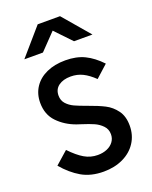

<svg xmlns="http://www.w3.org/2000/svg" viewBox="-182 -1106 963 1213"><g transform="rotate(-20 300.0 -499.0)"><path d="M301.5 -102.5Q336 -102.5 363.8 -114.2Q391.5 -126 407.5 -147.8Q423.5 -169.5 423.5 -198Q423.5 -232 401.2 -255.2Q379 -278.5 348.5 -292Q318 -305.5 272 -320Q256 -325.5 240 -330.5Q168.5 -356 119.8 -406.5Q71 -457 71 -536.5Q71 -595.5 100.5 -640.5Q130 -685.5 184.2 -710.2Q238.5 -735 311.5 -735Q385.5 -735 440 -708.5Q494.5 -682 545.5 -628L463.5 -554Q425.5 -591 388.8 -609.2Q352 -627.5 308 -627.5Q257.5 -627.5 226.5 -604.8Q195.5 -582 195.5 -540Q195.5 -507 215.2 -485Q235 -463 264.2 -449.2Q293.5 -435.5 345.5 -417Q412 -393.5 453.5 -372.2Q495 -351 524.2 -311.2Q553.5 -271.5 553.5 -209Q553.5 -144.5 521.2 -95Q489 -45.5 431.5 -18.2Q374 9 301 9Q215 9 153 -27Q91 -63 37.5 -126.5L122.5 -201.5Q170.5 -151 211.8 -126.8Q253 -102.5 301.5 -102.5ZM226 -1008.5H376L529 -829.5H405L301 -938.5L196 -829.5H71Z"/></g></svg>

Font: JuliaMono
Style: Bold
Weight: 700
Monospace: yes
Designer: cormullion
Foundry: corm
Version: Version 0.055; ttfautohint (v1.8.4)